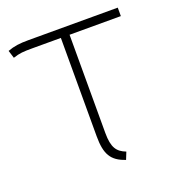

<svg xmlns="http://www.w3.org/2000/svg" viewBox="-108 -651 690 746"><g transform="rotate(-20 236.5 -278.5)"><path d="M460 -527V-562H90C54 -562 31 -559 4 -549L14 -517C41 -526 56 -527 95 -527H212V-120C212 -46 231 -14 288 5L300 -25C264 -39 248 -60 248 -121V-527Z"/></g></svg>

Font: Glow Sans SC Normal ExtraLight
Style: Regular
Weight: 200
Designer: Ryoko NISHIZUKA (kana, bopomofo & ideographs); Paul D. Hunt (Latin, Greek & Cyrillic); Sandoll Communications, Soo-young
Version: Version 0.93